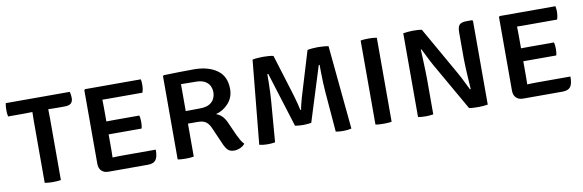

<svg xmlns="http://www.w3.org/2000/svg" viewBox="-44 -887 3730 1228"><g transform="rotate(-10 1821.0 -273.0)"><path d="M169.5 -400Q169.5 -416.5 170 -429.8Q170.5 -443 170.5 -460Q161 -460 144 -459.5Q127 -459 117.5 -459H12.5Q10 -470.5 9.2 -481.5Q8.5 -492.5 8.5 -501.5Q8.5 -510.5 9.2 -522.5Q10 -534.5 12.5 -545.5H428Q431 -536.5 432.5 -525Q434 -513.5 434 -505.5Q434 -483 422 -471Q410 -459 378.5 -459H325.5Q316.5 -459 299.5 -459.5Q282.5 -460 273.5 -460Q273.5 -443 274 -429.8Q274.5 -416.5 274.5 -400V0Q264.5 2 249.5 3Q234.5 4 222.5 4Q210.5 4 195.5 3Q180.5 2 169.5 0Z M906 -86Q906 -37 890.5 -18.2Q875 0.5 839.5 0.5H583Q555 0.5 538.5 -16Q522 -32.5 522 -61.5V-540L527.5 -545.5H889.5Q892 -534.5 892.5 -524Q893 -513.5 893 -504.5Q893 -495.5 891 -483.2Q889 -471 885 -459.5H682.5Q672.5 -459.5 656.8 -459.5Q641 -459.5 625 -460Q625 -448 625.5 -435.8Q626 -423.5 626 -408V-318.5Q642 -318.5 657.5 -318.8Q673 -319 682.5 -319H840Q843 -309 844 -297Q845 -285 845 -277Q845 -268 844 -256.2Q843 -244.5 840 -234.5H682.5Q673 -234.5 657.5 -234.5Q642 -234.5 626 -234.5V-129.5Q626 -116.5 625.5 -105.2Q625 -94 625 -84.5Q638.5 -85 652.2 -85.5Q666 -86 685.5 -86Z M1441.5 -385.5Q1441.5 -331.5 1406.8 -293Q1372 -254.5 1325 -243Q1350 -233.5 1365.5 -216.5Q1381 -199.5 1392 -174L1429.5 -90Q1438.5 -70.5 1448.5 -53.2Q1458.5 -36 1470 -25.5Q1460 -11.5 1440.2 -2.2Q1420.5 7 1399.5 7Q1373.5 7 1359.5 -6.5Q1345.5 -20 1333.5 -47L1285 -158Q1272.5 -187 1254.2 -200.5Q1236 -214 1199 -214H1137.5V0Q1125 2.5 1111.2 3.2Q1097.5 4 1085.5 4Q1074.5 4 1059.5 3.2Q1044.5 2.5 1033 0V-540.5L1038.5 -546Q1091.5 -547.5 1138.8 -548.5Q1186 -549.5 1234.5 -549.5Q1327 -549.5 1384.2 -509.2Q1441.5 -469 1441.5 -385.5ZM1137.5 -470.5V-295.5Q1163 -295.5 1187.5 -296Q1212 -296.5 1227.5 -296.5Q1269 -296.5 1291.8 -309.8Q1314.5 -323 1323.5 -343.2Q1332.5 -363.5 1332.5 -384Q1332.5 -405 1323.5 -424.5Q1314.5 -444 1292.2 -456.8Q1270 -469.5 1230.5 -469.5Q1210.5 -469.5 1185 -469.8Q1159.5 -470 1137.5 -470.5Z M1615.5 -545.5Q1631 -549 1650.8 -550.2Q1670.5 -551.5 1685 -551.5Q1699 -551.5 1718.8 -550.2Q1738.5 -549 1751.5 -545.5L1829.5 -292.5Q1833.5 -280 1839.8 -257.8Q1846 -235.5 1852 -212.8Q1858 -190 1860.5 -175.5H1865.5Q1867.5 -190 1873.2 -212.8Q1879 -235.5 1885.5 -257.8Q1892 -280 1896 -292.5L1972.5 -545.5Q1986.5 -548.5 2006.2 -550Q2026 -551.5 2040 -551.5Q2054 -551.5 2075 -550Q2096 -548.5 2109 -545.5L2161.5 -1.5Q2138 4.5 2107 4.5Q2082 4.5 2059.5 0.5L2037.5 -267Q2035.5 -291 2034.2 -322.2Q2033 -353.5 2032.5 -384.5Q2032 -415.5 2032 -438H2026.5L1915 -82Q1903.5 -80 1888.5 -78.8Q1873.5 -77.5 1861.5 -77.5Q1849.5 -77.5 1834.8 -78.8Q1820 -80 1809.5 -82L1698.5 -438H1692.5Q1692.5 -415.5 1692 -384.5Q1691.5 -353.5 1690.2 -322.2Q1689 -291 1687 -266.5L1665.5 0.5Q1643 4.5 1617 4.5Q1585.5 4.5 1563 -1.5Z M2317.5 -545.5Q2329 -548 2344.2 -548.8Q2359.5 -549.5 2370.5 -549.5Q2382.5 -549.5 2396.2 -548.8Q2410 -548 2422.5 -545.5V0Q2410 2.5 2396.2 3.2Q2382.5 4 2370.5 4Q2359.5 4 2344.2 3.2Q2329 2.5 2317.5 0Z M2748.5 -309.5Q2735.5 -332 2718.8 -366.2Q2702 -400.5 2690.5 -422.5L2686.5 -421.5Q2688 -391 2689.5 -353.2Q2691 -315.5 2692 -282Q2693 -248.5 2693 -230V0Q2679.5 2.5 2667 3.2Q2654.5 4 2644 4Q2633.5 4 2620.2 3.2Q2607 2.5 2594 0V-544Q2607 -546.5 2624.8 -548Q2642.5 -549.5 2654.5 -549.5Q2667.5 -549.5 2685 -548.8Q2702.5 -548 2715 -545.5L2891.5 -235Q2900.5 -220.5 2911.5 -198.5Q2922.5 -176.5 2933.5 -154.2Q2944.5 -132 2952 -117L2957 -118Q2955 -145 2952.8 -182.2Q2950.5 -219.5 2948.8 -255.2Q2947 -291 2947 -313V-489Q2947 -523.5 2960 -536.8Q2973 -550 3005 -550H3042L3047 -544.5V-1Q3034 1.5 3016.5 2.8Q2999 4 2987 4Q2974.5 4 2956 3.2Q2937.5 2.5 2925.5 0Z M3599 -86Q3599 -37 3583.5 -18.2Q3568 0.5 3532.5 0.5H3276Q3248 0.5 3231.5 -16Q3215 -32.5 3215 -61.5V-540L3220.5 -545.5H3582.5Q3585 -534.5 3585.5 -524Q3586 -513.5 3586 -504.5Q3586 -495.5 3584 -483.2Q3582 -471 3578 -459.5H3375.5Q3365.5 -459.5 3349.8 -459.5Q3334 -459.5 3318 -460Q3318 -448 3318.5 -435.8Q3319 -423.5 3319 -408V-318.5Q3335 -318.5 3350.5 -318.8Q3366 -319 3375.5 -319H3533Q3536 -309 3537 -297Q3538 -285 3538 -277Q3538 -268 3537 -256.2Q3536 -244.5 3533 -234.5H3375.5Q3366 -234.5 3350.5 -234.5Q3335 -234.5 3319 -234.5V-129.5Q3319 -116.5 3318.5 -105.2Q3318 -94 3318 -84.5Q3331.5 -85 3345.2 -85.5Q3359 -86 3378.5 -86Z"/></g></svg>

Font: Signika SC
Style: Regular
Weight: 400
Designer: Anna Giedryś
Foundry: Anna Giedryś
Version: Version 2.000; ttfautohint (v1.8.3) -l 8 -r 50 -G 200 -x 9 -